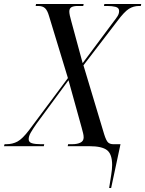

<svg xmlns="http://www.w3.org/2000/svg" viewBox="-64 -734 729 964"><path d="M484 210Q490 171 494.5 143Q499 115 499 94Q499 40 473.5 20Q448 0 385 0H276L278 -10H298Q324 -10 340 -18Q356 -26 356 -44Q356 -55 353 -66Q350 -77 346 -93L280 -331L118 -111Q100 -85 90 -67.5Q80 -50 80 -35Q80 -20 96 -15Q112 -10 140 -10H158L156 0H-44L-41 -10H-32Q-1 -10 24 -23.5Q49 -37 83 -82L277 -342L182 -654Q174 -682 162 -693Q150 -704 128 -704H115L117 -714H356L354 -704H326Q306 -704 295 -698Q284 -692 284 -676Q284 -669 286.5 -656.5Q289 -644 294 -627L351 -417L506 -625Q518 -640 526 -652.5Q534 -665 534 -679Q534 -695 516.5 -699.5Q499 -704 475 -704H458L460 -714H645L643 -704H634Q606 -704 583 -689.5Q560 -675 525 -628L355 -406L459 -60Q469 -28 478.5 -19Q488 -10 505 -10H541L494 210Z"/></svg>

Font: Noto Serif Display Condensed
Style: Italic
Weight: 400
Width: 3
Italic angle: -12°
Designer: Monotype Design Team
Foundry: Monotype Imaging Inc.
Version: Version 2.009